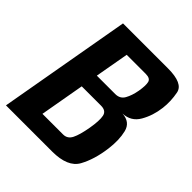

<svg xmlns="http://www.w3.org/2000/svg" viewBox="-208 -798 921 921"><g transform="rotate(45 253.0 -337.5)"><path d="M-21 0 98 -675H403.5Q505.5 -675 515.5 -624Q525.5 -573 519.5 -524Q512.5 -465 485 -417.2Q457.5 -369.5 402 -367.5Q457.5 -364 469.5 -315Q481.5 -266 473 -201Q462 -117 429.8 -58.5Q397.5 0 292 0ZM131.5 -95H271.5Q301 -95 315 -123Q329 -151 339 -208Q349 -265.5 343.2 -293.5Q337.5 -321.5 302.5 -321.5H171.5ZM186.5 -409H311.5Q343.5 -409 358.2 -435.2Q373 -461.5 380 -500.5Q387 -542 382 -561.5Q377 -581 346.5 -581H217Z"/></g></svg>

Font: Anybody SemiBold
Style: Italic
Weight: 600
Italic angle: -10°
Designer: Tyler Finck
Foundry: Etcetera Type Company
Version: Version 1.010; ttfautohint (v1.8.3) -l 8 -r 50 -G 200 -x 14 